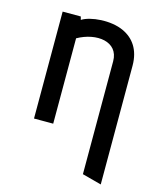

<svg xmlns="http://www.w3.org/2000/svg" viewBox="-109 -584 703 869"><g transform="rotate(15 242.0 -149.5)"><path d="M447 210V-346C447 -422 412 -468 362 -491C301 -520 206 -511 167 -486L163 -501H78V0H168V-400C253 -448 357 -435 357 -343V186Z"/></g></svg>

Font: Advent Pro
Style: SemiBold
Weight: 600
Designer: Andreas Kalpakidis
Foundry: Andreas Kalpakidis
Version: Version 2.002 2008